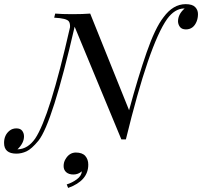

<svg xmlns="http://www.w3.org/2000/svg" viewBox="-93 -674 984 935"><path d="M23.9 -9.8Q23.9 22.5 -7.8 53.2H-5.9Q43 51.3 78.1 1Q148.9 -104 248 -541.5Q249 -560.5 242.2 -569.8Q231.4 -585 170.9 -587.9L175.8 -607.9Q207 -605 259.3 -605Q311.5 -605 346.2 -607.9L535.6 -137.2Q579.6 -299.8 621.1 -418.9Q662.6 -538.1 703.1 -589.8Q750 -653.8 811 -653.8Q843.8 -653.8 857.4 -639.6Q871.1 -625.5 871.1 -605.5Q871.1 -585.4 864.3 -568.8Q848.6 -530.8 812 -530.8Q792 -531.2 783.2 -543Q774.4 -554.7 773.9 -569.8Q773.9 -605 806.2 -632.8H803.2Q757.8 -631.8 721.2 -582Q632.8 -457.5 520 4.9H498L270.5 -543.9Q162.1 -73.7 94.2 11.2Q60.5 51.8 36.1 63Q11.7 74.2 -13.2 74.2Q-73.2 74.2 -73.2 22Q-73.2 -16.6 -45.9 -38.1Q-32.2 -48.8 -13.2 -48.8Q6.3 -48.8 15.1 -37.1Q23.9 -25.4 23.9 -9.8ZM264.6 175.8Q242.2 175.8 229.5 164.6Q216.8 153.3 216.8 134.8Q216.8 116.2 225.6 101.6Q244.1 69.3 275.9 68.8Q307.6 68.8 322.3 85.4Q336.9 102.1 336.9 127.9Q336.9 206.1 238.8 241.2L231.9 224.1Q258.8 215.8 281.2 199.2Q303.7 182.6 305.7 160.2Q287.6 175.8 264.6 175.8Z"/></svg>

Font: PlayfairDisplaySC-Italic
Style: Italic
Weight: 400
Italic angle: -14°
Designer: Claus Eggers Sørensen
Foundry: Claus Eggers Sørensen
Version: Version 1.004;PS 001.004;hotconv 1.0.70;makeotf.lib2.5.58329